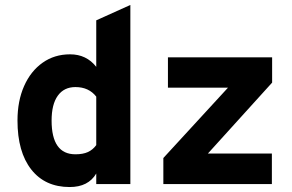

<svg xmlns="http://www.w3.org/2000/svg" viewBox="-20 -742 1178 774"><path d="M261 12Q161.5 12 106 -58.8Q50.5 -129.5 50.5 -256Q50.5 -335 77.2 -395.2Q104 -455.5 151.8 -489.2Q199.5 -523 262.5 -523Q328.5 -523 368 -472.5V-660L505.5 -722V0H368V-42.5Q336 12 261 12ZM284 -120Q314.5 -120 334.2 -129Q354 -138 368 -157V-352.5Q338 -391 284 -391Q238 -391 213 -356.2Q188 -321.5 188 -256Q188 -120 284 -120ZM638.5 0V-105L899 -388.5H657V-511H1077V-409L818 -123H1076V0Z"/></svg>

Font: Overpass ExtraBold
Style: Regular
Weight: 800
Designer: Delve Withrington, Dave Bailey, Thomas Jockin
Foundry: Delve Fonts LLC
Version: Version 4.000; ttfautohint (v1.8.3)